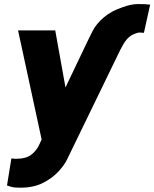

<svg xmlns="http://www.w3.org/2000/svg" viewBox="-20 -692 744 926"><path d="M559.7 -450.6 303.3 77.4Q291.2 103 262.3 134.8Q233.3 166.5 187.9 189.8Q142.4 213.1 81 213.1Q57.2 213.1 45.5 211.5Q33.7 209.9 13.8 202.4L34.8 72.1Q47.2 73.9 55.4 73.9Q106.5 73.9 131.7 53.6Q157 33.4 170.1 3.9L180.8 -19.2L67.1 -545.5H246.4L295.8 -270.2L401.6 -491.8L425.4 -540.1Q443.5 -576.7 480.6 -608.1Q517.8 -639.6 571.7 -657.3Q610.8 -671.9 644 -672.4Q677.2 -672.9 704.2 -669.7L674 -533.4Q672.2 -533.7 669 -534.1Q659.8 -535.2 653.1 -535.2Q646.3 -535.2 635.3 -531.2Q611.2 -522.7 596.8 -507.8Q582.4 -492.9 571 -471.6Z"/></svg>

Font: Inter UI Extra Bold
Style: Italic
Weight: 800
Italic angle: 9.39999°
Designer: Rasmus Andersson
Foundry: rsms
Version: 3.2;8d6f07862